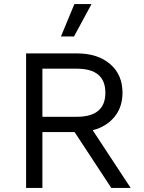

<svg xmlns="http://www.w3.org/2000/svg" viewBox="-20 -922 705 942"><path d="M108 0ZM346 -274H188V0H108V-660H188H358Q459 -660 520 -608Q581 -556 581 -467Q581 -397 542 -349Q503 -301 435 -283L621 0H526ZM188 -349H357Q497 -349 497 -467Q497 -585 357 -585H188ZM429 -902 343 -743H279L345 -902Z"/></svg>

Font: Work Sans
Style: Regular
Weight: 400
Designer: Wei Huang
Foundry: Wei Huang
Version: Version 1.500; ttfautohint (v1.6)